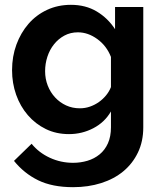

<svg xmlns="http://www.w3.org/2000/svg" viewBox="-20 -553 674 796"><path d="M266 3Q213 3 170 -18Q127 -39 95.5 -75.5Q64 -112 47 -160Q30 -208 30 -262Q30 -319 48 -368Q66 -417 98 -454Q130 -491 175 -512Q220 -533 274 -533Q335 -533 381 -505.5Q427 -478 457 -432V-524H574V-25Q574 33 552 79Q530 125 491.5 157Q453 189 399.5 206Q346 223 283 223Q197 223 138.5 194.5Q80 166 38 114L111 43Q141 80 186.5 101Q232 122 283 122Q314 122 342.5 113.5Q371 105 393 87Q415 69 427.5 41Q440 13 440 -25V-91Q414 -46 367 -21.5Q320 3 266 3ZM311 -104Q333 -104 353 -111Q373 -118 390 -130Q407 -142 420 -158Q433 -174 440 -192V-317Q422 -363 383.5 -391Q345 -419 303 -419Q272 -419 247 -405.5Q222 -392 204 -369.5Q186 -347 176.5 -318Q167 -289 167 -258Q167 -226 178 -198Q189 -170 208.5 -149Q228 -128 254 -116Q280 -104 311 -104Z"/></svg>

Font: IngvarSans
Style: Bold
Weight: 700
Version: Version 3.000